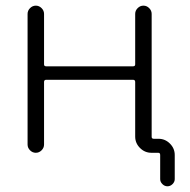

<svg xmlns="http://www.w3.org/2000/svg" viewBox="-20 -565 676 683"><path d="M144.5 -281.2Q136.7 -281.2 136.7 -273.4V-50.8Q136.7 -39.1 127.9 -30.3Q119.1 -21.5 107.4 -21.5Q95.7 -21.5 86.9 -30.3Q78.1 -39.1 78.1 -50.8V-515.6Q78.1 -527.3 86.9 -536.1Q95.7 -544.9 107.4 -544.9Q119.1 -544.9 127.9 -536.1Q136.7 -527.3 136.7 -515.6V-335.9Q136.7 -329.1 144.5 -329.1H453.1Q460.9 -329.1 460.9 -335.9V-515.6Q460.9 -527.3 469.7 -536.1Q478.5 -544.9 490.2 -544.9Q502 -544.9 510.7 -536.1Q519.5 -527.3 519.5 -515.6V-78.1Q519.5 -71.3 527.3 -71.3H543.9Q567.4 -71.3 584.5 -54.2Q601.6 -37.1 601.6 -13.7V72.3Q601.6 82 593.8 89.8Q585.9 97.7 575.7 97.7Q565.4 97.7 557.6 89.8Q549.8 82 549.8 72.3V-13.7Q549.8 -21.5 543 -21.5H518.6Q495.1 -21.5 478 -38.6Q460.9 -55.7 460.9 -79.1V-273.4Q460.9 -281.2 453.1 -281.2Z"/></svg>

Font: Gen Jyuu Gothic Light
Style: Regular
Weight: 200
Designer: [Source Han Sans]
Ryoko NISHIZUKA  (kana & ideographs); Paul D. Hunt (Latin, Greek & Cyrillic); Wenlong ZHANG  (bopomofo
Version: Version 1.002.20150607